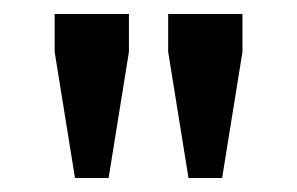

<svg xmlns="http://www.w3.org/2000/svg" viewBox="-20 -710 424 274"><path d="M58 -636V-690H164V-636L135 -456H87ZM220 -636V-690H326V-636L297 -456H249Z"/></svg>

Font: Mozilla Text BETA Medium
Style: Regular
Weight: 500
Designer: Studio DRAMA
Foundry: Studio DRAMA
Version: Version 0.100